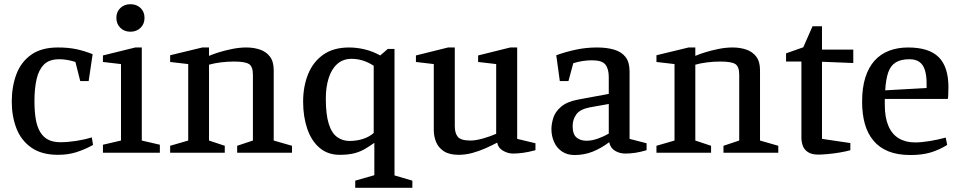

<svg xmlns="http://www.w3.org/2000/svg" viewBox="-20 -727 4564 914"><path d="M256 10Q178 10 129 -24.5Q80 -59 58 -116.5Q36 -174 36 -243Q36 -315 58 -373.5Q80 -432 128.5 -466.5Q177 -501 256 -501Q305 -501 343 -493Q381 -485 421 -469L402 -341H362L339 -432Q321 -438 301.5 -441.5Q282 -445 262 -445Q214 -445 189 -419.5Q164 -394 154 -349.5Q144 -305 144 -246Q144 -198 150 -161.5Q156 -125 170.5 -100Q185 -75 208.5 -62.5Q232 -50 268 -50Q302 -50 341.5 -56Q381 -62 417 -73L423 -37Q385 -16 345 -3Q305 10 256 10Z M470 0V-38L556 -58V-422L470 -432V-463L624 -501H655V-58L741 -38V0ZM601 -576Q572 -576 553 -594.5Q534 -613 534 -642Q534 -671 553 -689Q572 -707 601 -707Q630 -707 649 -689Q668 -671 668 -642Q668 -613 649 -594.5Q630 -576 601 -576Z M790 0V-33L876 -58V-422L790 -432V-464L943 -501H975V-461Q993 -469 1022 -478Q1051 -487 1085.5 -494Q1120 -501 1153 -501Q1188 -501 1217.5 -491Q1247 -481 1265 -457.5Q1283 -434 1283 -393V-58L1370 -33V0H1109V-33L1184 -58V-371Q1184 -410 1165.5 -422Q1147 -434 1094 -434Q1062 -434 1030.5 -430Q999 -426 975 -419V-58L1050 -33V0Z M1671 167V133L1762 107V-47Q1738 -30 1715.5 -17Q1693 -4 1665 3Q1637 10 1597 10Q1540 10 1501 -23.5Q1462 -57 1442.5 -114.5Q1423 -172 1423 -243Q1423 -315 1446.5 -373.5Q1470 -432 1518.5 -466.5Q1567 -501 1642 -501Q1678 -501 1716 -492Q1754 -483 1790 -463L1826 -494H1858V108L1943 133V167ZM1644 -56Q1679 -56 1709 -66Q1739 -76 1759 -94V-414Q1733 -431 1706.5 -439Q1680 -447 1654 -447Q1613 -447 1585.5 -422.5Q1558 -398 1544.5 -355Q1531 -312 1531 -258Q1531 -182 1545 -137.5Q1559 -93 1585 -74.5Q1611 -56 1644 -56Z M2163 10Q2119 10 2093 -7Q2067 -24 2056 -51Q2045 -78 2045 -108V-422L1960 -432V-463L2113 -501H2145V-126Q2145 -93 2159.5 -75.5Q2174 -58 2220 -58Q2245 -58 2280 -68Q2315 -78 2342 -90V-422L2256 -432V-463L2409 -501H2442V-66L2529 -45V-12Q2496 -3 2470 0.5Q2444 4 2422 4Q2398 4 2374.5 -9.5Q2351 -23 2347 -48Q2322 -35 2292 -21.5Q2262 -8 2229 1Q2196 10 2163 10Z M2715 11Q2680 11 2655 -6Q2630 -23 2617.5 -51.5Q2605 -80 2605 -112Q2605 -137 2614 -166Q2623 -195 2651 -219Q2679 -243 2732 -253L2878 -280V-360Q2878 -399 2862 -419.5Q2846 -440 2798 -440Q2777 -440 2753.5 -436.5Q2730 -433 2709 -426L2686 -341H2645L2628 -464Q2672 -480 2721 -490.5Q2770 -501 2822 -501Q2869 -501 2904 -490.5Q2939 -480 2958 -455.5Q2977 -431 2977 -387V-66L3058 -45V-12Q3028 -3 3003.5 0.5Q2979 4 2957 4Q2930 4 2908 -9Q2886 -22 2880 -50Q2843 -22 2802.5 -5.5Q2762 11 2715 11ZM2772 -57Q2799 -57 2828.5 -68Q2858 -79 2878 -91V-232L2788 -216Q2741 -207 2723.5 -182.5Q2706 -158 2706 -127Q2706 -88 2724.5 -72.5Q2743 -57 2772 -57Z M3105 0V-33L3191 -58V-422L3105 -432V-464L3258 -501H3290V-461Q3308 -469 3337 -478Q3366 -487 3400.5 -494Q3435 -501 3468 -501Q3503 -501 3532.5 -491Q3562 -481 3580 -457.5Q3598 -434 3598 -393V-58L3685 -33V0H3424V-33L3499 -58V-371Q3499 -410 3480.5 -422Q3462 -434 3409 -434Q3377 -434 3345.5 -430Q3314 -426 3290 -419V-58L3365 -33V0Z M3876 9Q3844 9 3826 -3Q3808 -15 3801.5 -33.5Q3795 -52 3795 -72V-434H3722V-473L3804 -502L3848 -602H3893V-491H4042V-427L3893 -433V-66L4028 -46V-12Q4007 -6 3977.5 -1Q3948 4 3920 6.5Q3892 9 3876 9Z M4314 11Q4253 11 4209.5 -6.5Q4166 -24 4138 -57.5Q4110 -91 4097 -137.5Q4084 -184 4084 -243Q4084 -310 4099.5 -358.5Q4115 -407 4143.5 -438.5Q4172 -470 4212.5 -485.5Q4253 -501 4303 -501Q4402 -501 4448.5 -455Q4495 -409 4495 -311Q4495 -304 4494.5 -294.5Q4494 -285 4494 -275.5Q4494 -266 4492 -256H4192V-227Q4192 -168 4209 -128Q4226 -88 4258.5 -68.5Q4291 -49 4336 -49Q4367 -49 4406 -55.5Q4445 -62 4482 -72L4489 -37Q4450 -13 4409.5 -1Q4369 11 4314 11ZM4194 -297 4391 -308V-330Q4391 -367 4383 -393Q4375 -419 4357 -432Q4339 -445 4309 -445Q4268 -445 4243.5 -429.5Q4219 -414 4208 -381.5Q4197 -349 4194 -297Z"/></svg>

Font: Manuale Medium
Style: Regular
Weight: 500
Designer: Eduardo Tunni / Pablo Cosgaya
Foundry: Eduardo Tunni / Pablo Cosgaya
Version: Version 1.002